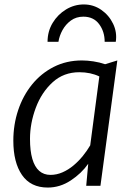

<svg xmlns="http://www.w3.org/2000/svg" viewBox="-20 -836 592 864"><path d="M195 8Q118 8 79 -48.5Q40 -105 40 -203Q40 -275.5 61.8 -340.5Q83.5 -405.5 124.2 -455.8Q165 -506 222 -535Q279 -564 349 -564Q372.5 -564 400.5 -559.8Q428.5 -555.5 453 -547L508 -564L432 0H368L377 -99Q346.5 -55.5 298.2 -23.8Q250 8 195 8ZM207 -49Q235 -49 261.2 -60.5Q287.5 -72 310.8 -91.5Q334 -111 353 -134.5Q372 -158 386 -182L427 -492Q387.5 -511 337 -511Q266.5 -511 217 -466Q167 -420.5 141 -350.8Q115 -281 115 -211Q115 -157 125.5 -121Q136 -85 156.5 -67Q177 -49 207 -49ZM357 -816Q400.5 -816 435.5 -791.8Q470.5 -767.5 489 -729Q507.5 -690.5 501 -648H451Q451 -694 426 -727.5Q401 -761 355 -761Q323 -761 299.2 -743.8Q275.5 -726.5 261.2 -700.5Q247 -674.5 243 -648H194Q194 -695 217 -733Q240 -771 277.2 -793.5Q314.5 -816 357 -816Z"/></svg>

Font: Koeln Type Sans Light
Style: Italic
Weight: 300
Italic angle: -7.5°
Designer: Eben Sorkin
Foundry: Eben Sorkin
Version: Version 2.001